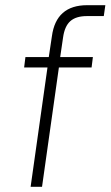

<svg xmlns="http://www.w3.org/2000/svg" viewBox="-20 -720 426 740"><path d="M78 -500H168L180 -580Q196 -700 316 -700H386L380 -658H315Q273 -658 251 -638.5Q229 -619 223 -575L212 -500H338L333 -460H207L142 0H98L163 -460H73Z"/></svg>

Font: Retni Sans Light
Style: Italic
Weight: 300
Italic angle: -8°
Designer: Vitaly Kuzmin
Foundry: ParaType Ltd.
Version: Version 1.00;June 10, 2019;FontCreator 11.5.0.2425 64-bit; t